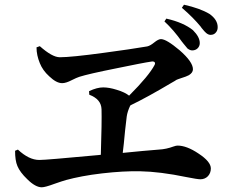

<svg xmlns="http://www.w3.org/2000/svg" viewBox="-20 -826 954 815"><path d="M157 -31C167 -31 185 -36 212 -46C233 -53 249 -59 261 -62C302 -73 352 -83 413 -90C474 -97 528 -100 575 -99C630 -98 696 -90 773 -74C803 -68 822 -65 831 -65C856 -65 875 -84 875 -111C875 -130 858 -151 823 -174C789 -197 759 -208 734 -208C730 -208 724 -207 716 -204C697 -197 676 -192 654 -191C613 -188 562 -183 501 -177C504 -198 507 -230 511 -272C514 -300 517 -320 518 -332C520 -346 525 -361 532 -376C533 -377 533 -378 534 -379C582 -402 640 -434 709 -475C718 -480 725 -484 729 -487C732 -488 738 -491 748 -494C764 -499 775 -503 782 -507C793 -514 799 -522 799 -532C799 -553 780 -580 742 -613C705 -644 679 -660 663 -660C656 -660 646 -655 635 -646C624 -637 614 -631 605 -629C558 -621 497 -612 422 -602C327 -589 265 -583 234 -583C212 -583 184 -599 149 -630L135 -625C135 -602 140 -580 149 -558C157 -538 170 -519 189 -502C209 -483 227 -473 244 -473C254 -473 268 -477 285 -486C298 -493 309 -497 317 -500C342 -508 394 -520 474 -536C547 -551 597 -561 625 -565C637 -566 641 -559 636 -550C621 -521 585 -477 528 -420C517 -429 499 -438 475 -445C453 -452 434 -455 418 -455C401 -455 381 -450 358 -439L359 -424C393 -411 410 -391 411 -362C412 -327 411 -262 408 -169C404 -168 398 -168 389 -167C248 -154 168 -147 147 -147C117 -147 87 -162 56 -191L44 -186C44 -159 47 -137 54 -121C61 -104 75 -85 96 -65C119 -42 140 -31 157 -31ZM796 -612C815 -612 828 -626 828 -643C828 -661 818 -679 799 -698C773 -719 735 -736 686 -747L678 -735C704 -711 729 -682 753 -648L754 -647C755 -646 756 -644 757 -643C766 -632 773 -624 776 -620C783 -615 789 -612 796 -612ZM874 -678C884 -678 892 -682 897 -689C902 -695 904 -702 904 -711C904 -732 892 -751 869 -767C842 -783 806 -796 761 -806L752 -793C786 -764 812 -737 831 -714C832 -713 834 -710 836 -707C845 -696 851 -689 855 -686C861 -681 867 -678 874 -678Z"/></svg>

Font: AllPunType Bold
Style: Regular
Weight: 700
Version: 1.0